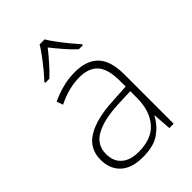

<svg xmlns="http://www.w3.org/2000/svg" viewBox="-226 -956 972 972"><g transform="rotate(-45 260.5 -470.0)"><path d="M269 -632Q354 -632 396.5 -587.5Q439 -543 439 -446V-93H408L401 -191H399Q375 -145 331.5 -114Q288 -83 209 -83Q131 -83 89.5 -121Q48 -159 48 -226Q48 -305 113.5 -345.5Q179 -386 300 -392L400 -398V-438Q400 -524 367 -560.5Q334 -597 268 -597Q191 -597 111 -557L99 -591Q137 -609 180 -620.5Q223 -632 269 -632ZM304 -361Q202 -356 145 -324Q88 -292 88 -226Q88 -174 121 -145.5Q154 -117 213 -117Q307 -117 353 -170.5Q399 -224 400 -312V-365ZM279 -857Q291 -836 311.5 -808.5Q332 -781 354.5 -753.5Q377 -726 395 -706V-699H366Q339 -724 311 -756.5Q283 -789 261 -817Q239 -789 210.5 -756.5Q182 -724 155 -699H126V-706Q145 -726 167.5 -753.5Q190 -781 210.5 -808.5Q231 -836 243 -857Z"/></g></svg>

Font: Noto Sans Telugu UI ExtraLight
Style: Regular
Weight: 200
Designer: Jelle Bosma - Monotype Design Team
Foundry: Monotype Imaging Inc.
Version: Version 2.005; ttfautohint (v1.8.4.7-5d5b)